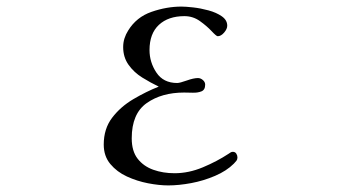

<svg xmlns="http://www.w3.org/2000/svg" viewBox="-20 -562 1040 583"><path d="M701 -84Q701 -78 698 -74Q695 -70 690 -65Q668 -43 633 -28Q598 -13 560.5 -6Q523 1 491 1Q463 1 429.5 -5.5Q396 -12 365.5 -26Q335 -40 315 -64Q295 -88 295 -123Q295 -171 320.5 -204.5Q346 -238 385 -261Q424 -284 462 -299Q437 -311 412 -326.5Q387 -342 370.5 -365Q354 -388 354 -419Q354 -433 358 -445.5Q362 -458 369 -469Q394 -510 440 -526Q486 -542 531 -542Q544 -542 566.5 -539.5Q589 -537 613 -530.5Q637 -524 653.5 -512.5Q670 -501 670 -484Q670 -474 660.5 -463Q651 -452 641 -452Q637 -452 622.5 -467.5Q608 -483 587 -498Q566 -513 540 -513Q491 -513 462.5 -486.5Q434 -460 434 -410Q434 -373 455 -341.5Q476 -310 518 -310Q526 -310 547 -317.5Q568 -325 581 -325Q589 -325 596 -319Q603 -313 603 -305Q603 -289 591.5 -284.5Q580 -280 565 -280.5Q550 -281 539 -281Q471 -281 425.5 -249Q380 -217 380 -142Q380 -103 398 -80Q416 -57 445.5 -46.5Q475 -36 510 -36Q553 -36 596 -54Q639 -72 674 -95Q677 -97 680 -99Q683 -101 687 -101Q694 -101 697.5 -95.5Q701 -90 701 -84Z"/></svg>

Font: Kaisei Opti
Style: Regular
Weight: 400
Designer: Font-Kai, 金井和夫
Foundry: KAZUO KANAI
Version: Version 5.003